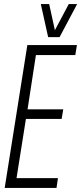

<svg xmlns="http://www.w3.org/2000/svg" viewBox="-20 -921 398 941"><path d="M3 0 114 -700H357L349 -651H156L115 -385H290L282 -338H107L61 -48H264L257 0ZM358 -901 272 -739H216L180 -901H221L249 -773L317 -901Z"/></svg>

Font: Georama Condensed Light
Style: Italic
Weight: 300
Width: 3
Italic angle: -9°
Designer: Jean-Baptiste Levee
Foundry: Production Type
Version: Version 1.000